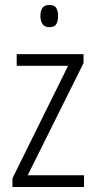

<svg xmlns="http://www.w3.org/2000/svg" viewBox="-20 -750 386 770"><path d="M317 0H30V-35L253 -486H47V-533H315V-497L91 -47H317ZM178 -730Q199 -730 206 -717.5Q213 -705 213 -686Q213 -666 206 -653.5Q199 -641 178 -641Q159 -641 150.5 -653.5Q142 -666 142 -686Q142 -706 150 -718Q158 -730 178 -730Z"/></svg>

Font: Noto Sans Bengali Condensed Light
Style: Regular
Weight: 300
Width: 3
Designer: Jelle Bosma - Monotype Design Team
Foundry: Monotype Imaging Inc.
Version: Version 2.003